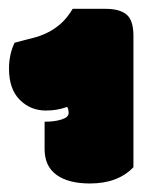

<svg xmlns="http://www.w3.org/2000/svg" viewBox="-40 -650 328 437"><path d="M61.5 -373V-311Q61.5 -271.5 88.6 -252Q115.7 -232.4 164.6 -232.4Q228.5 -232.4 263.7 -269.5V-568.4Q263.7 -604 248 -616.9Q232.4 -629.9 200.2 -629.9H125.5Q111.8 -607.4 96.7 -594.7Q70.3 -571.8 30.8 -562.5Q25.4 -561 19.3 -559.6Q13.2 -558.1 5.4 -555.9Q-2.4 -553.7 -6.8 -552.7Q-19.5 -526.4 -19.5 -493.7Q-19.5 -447.3 4.9 -422.9Q29.3 -398.4 64.5 -398.4Q90.8 -398.4 112.8 -406.7Q116.2 -401.9 116.2 -392.6Q116.2 -383.3 100.6 -378.2Q85 -373 61.5 -373Z"/></svg>

Font: Friends & Family
Style: Regular
Weight: 400
Designer: Sarang Kulkarni, Maithili Shingre, Noopur Datye
Foundry: Ek Type
Version: Version 1.000;hotconv 1.0.117;makeotfexe 2.5.65602